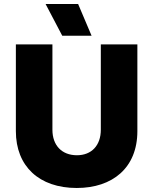

<svg xmlns="http://www.w3.org/2000/svg" viewBox="-20 -921 763 956"><path d="M290 -743H436L369 -901H207ZM362 15C540 15 664 -85 664 -268V-700H482V-275C482 -197 436 -148 363 -148C288 -148 241 -197 241 -275V-700H59V-268C59 -93 175 15 362 15Z"/></svg>

Font: Fixel Display ExtraBold
Style: Regular
Weight: 800
Designer: AlfaBravo + MacPaw
Foundry: Kyrylo Tkachov, Marchela Mozhyna, Serhii Makarenko, Maria Weinstein, Zakhar Kryvoshyya
Version: Version 1.211